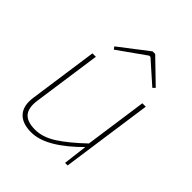

<svg xmlns="http://www.w3.org/2000/svg" viewBox="-198 -819 952 952"><g transform="rotate(45 278.0 -343.0)"><path d="M140 -480 89 -121Q81 -64 104 -37.5Q127 -11 182 -11Q236 -11 292.5 -47.5Q349 -84 422 -154L423 -130Q354 -60 292.5 -24Q231 12 178 12Q114 12 84.5 -22Q55 -56 65 -120L116 -480ZM490 -480 422 0H404L420 -131L419 -147L466 -480ZM338 -698 459 -581 447 -569 332 -671H323L178 -568L168 -581L320 -698Z"/></g></svg>

Font: Exo 2 Thin
Style: Italic
Weight: 250
Italic angle: -8°
Designer: Natanael Gama
Foundry: Natanael Gama
Version: Version 2.010